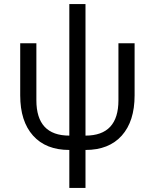

<svg xmlns="http://www.w3.org/2000/svg" viewBox="-20 -730 766 950"><path d="M323 200V12Q207 12 143.5 -59Q80 -130 80 -258V-516H160V-234Q160 -59 323 -59V-710H403V-59Q566 -59 566 -234V-516H646V-258Q646 -130 582.5 -59Q519 12 403 12V200Z"/></svg>

Font: Anuphan
Style: Regular
Weight: 400
Designer: Mike Abbink, Paul van der Laan, Pieter van Rosmalen, Mint Tantisuwanna
Foundry: Bold Monday; Cadson Demak
Version: Version 3.002;hotconv 1.0.109;makeotfexe 2.5.65596